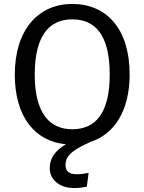

<svg xmlns="http://www.w3.org/2000/svg" viewBox="-20 -721 732 973"><path d="M314 10C258 43 232 82 232 131C232 189 280 232 357 232C383 232 400 229 420 225L429 155C405 160 389 162 368 162C327 162 312 144 312 114C312 78 333 44 435 0V-1C558 -38 637 -158 637 -344C637 -576 519 -701 346 -701C174 -701 55 -570 55 -343C55 -127 159 -4 314 10ZM156 -343C156 -542 231 -623 346 -623C464 -623 536 -542 536 -344C536 -144 462 -66 346 -66C234 -66 156 -144 156 -343Z"/></svg>

Font: FiraGO Unicode
Style: Regular
Weight: 400
Designer: bBox Type
Foundry: bBox Type GmbH
Version: Version 1.001;PS 001.001;hotconv 1.0.88;makeotf.lib2.5.64775